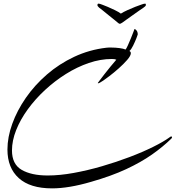

<svg xmlns="http://www.w3.org/2000/svg" viewBox="-20 -916 968 1058"><path d="M780 -896Q784 -896 784 -888Q782 -881 771 -874Q766 -871 749 -859Q732 -847 711.5 -832.5Q691 -818 675 -806.5Q659 -795 655 -792Q651 -790 647.5 -787.5Q644 -785 640 -785Q636 -785 633 -788Q630 -791 628 -792Q625 -795 610.5 -806.5Q596 -818 578 -832.5Q560 -847 545.5 -859Q531 -871 526 -874Q516 -883 517 -888Q517 -896 523 -896Q529 -896 544 -890Q553 -887 573 -878.5Q593 -870 613.5 -860Q634 -850 646 -841Q660 -850 682 -860Q704 -870 725.5 -878.5Q747 -887 757 -890Q772 -896 780 -896ZM267 122Q146 122 83.5 65.5Q21 9 21 -92Q21 -160 47.5 -233.5Q74 -307 122.5 -377Q171 -447 238.5 -505.5Q306 -564 389 -603Q472 -642 566 -653Q572 -654 579 -654Q586 -654 593 -654Q616 -654 638.5 -651Q661 -648 672 -643Q677 -649 685 -667Q693 -685 701.5 -705.5Q710 -726 715.5 -741Q721 -756 721 -756Q726 -756 732.5 -748Q739 -740 739 -726Q739 -724 731.5 -705Q724 -686 713.5 -664.5Q703 -643 693 -635Q701 -631 701 -623Q701 -609 681 -586Q661 -563 634 -539Q607 -515 582.5 -496.5Q558 -478 549 -472Q527 -457 521 -457Q519 -457 519 -459Q519 -459 529 -472.5Q539 -486 555 -506.5Q571 -527 588.5 -548.5Q606 -570 621 -587Q613 -591 596 -591Q534 -591 469.5 -569Q405 -547 343.5 -508.5Q282 -470 228 -420Q174 -370 133 -313.5Q92 -257 69 -199Q46 -141 46 -87Q46 -11 99.5 20Q153 51 243 51Q309 51 386 37Q463 23 542 0Q621 -23 693.5 -50.5Q766 -78 823.5 -106.5Q881 -135 914 -159Q919 -164 924 -164Q928 -164 928 -160Q928 -156 924 -152Q878 -107 817.5 -64.5Q757 -22 675.5 16Q594 54 482 86Q359 122 267 122Z"/></svg>

Font: Comforter
Style: Regular
Weight: 400
Designer: Robert E. Leuschke
Foundry: Robert E. Leuschke
Version: Version 1.013; ttfautohint (v1.8.3)